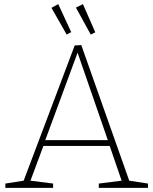

<svg xmlns="http://www.w3.org/2000/svg" viewBox="-20 -913 745 933"><path d="M238 -21V0H6V-21L95 -35L343 -692L375 -694L608 -35L699 -21V0H460V-21L571 -35L513 -204H191L128 -35ZM200 -232H504L357 -657ZM304 -745 230 -875 263 -893 326 -757ZM421 -745 349 -876 383 -893 443 -756Z"/></svg>

Font: Bitter ExtraLight
Style: Regular
Weight: 200
Designer: Sol Matas, and Bitter project Authors
Foundry: Sol Matas
Version: Version 2.001